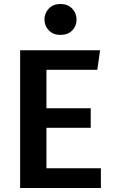

<svg xmlns="http://www.w3.org/2000/svg" viewBox="-20 -943 570 963"><path d="M486 0H81V-691H482L468 -593H213V-400H435V-302H213V-99H486ZM283 -768Q247 -768 225 -790.5Q203 -813 203 -845Q203 -877 225 -900Q247 -923 283 -923Q320 -923 342 -900Q364 -877 364 -845Q364 -813 342.5 -790.5Q321 -768 283 -768Z"/></svg>

Font: Trujillo Medium
Style: Regular
Weight: 500
Designer: Fira Sans original fonts by bBox Type GmbH, Carrois Corporate GbR, & Edenspiekermann AG / Changes by Cristiano Sobral
Foundry: Fira Sans original fonts by bBox Type GmbH, Carrois Corporate GbR, & Edenspiekermann AG / Changes by Cristiano Sobral
Version: Version 4.301;October 17, 2021;FontCreator 14.0.0.2814 64-bi